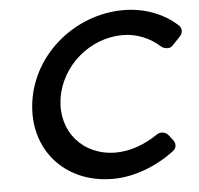

<svg xmlns="http://www.w3.org/2000/svg" viewBox="-51 -756 844 813"><g transform="rotate(-5 371.0 -349.0)"><path d="M503 -703C296 -703 113 -550 85 -351C56 -150 192 5 397 5C486 5 582 -31 660 -90C675 -101 677 -121 665 -136L648 -158C637 -173 613 -177 598 -166C543 -128 479 -105 419 -105C279 -105 185 -214 205 -352C225 -490 350 -598 490 -598C549 -598 605 -575 648 -536C660 -525 685 -522 696 -534L732 -572C745 -586 745 -606 730 -619C672 -672 590 -703 503 -703Z"/></g></svg>

Font: Trueno
Style: RoundIt
Weight: 400
Designer: Julieta Ulanovsky, Jasper
Foundry: Julieta Ulanovsky, Cannot Into Space Fonts
Version: Version 3.001